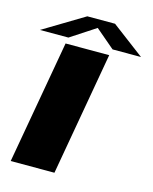

<svg xmlns="http://www.w3.org/2000/svg" viewBox="-113 -806 702 880"><g transform="rotate(15 238.0 -366.0)"><path d="M23.5 0H231L334 -585.5H127ZM-2.5 -615H132.5L251 -692.5L342 -615H477L322.5 -731.5H191Z"/></g></svg>

Font: Anybody ExtraExpanded
Style: Bold Italic
Weight: 700
Width: 8
Italic angle: -10°
Version: Version 1.113;gftools[0.9.25]